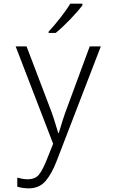

<svg xmlns="http://www.w3.org/2000/svg" viewBox="-20 -787 640 1055"><path d="M286 -606Q324 -637 367 -682Q410 -727 433 -758V-767H366Q348 -736 313 -691Q278 -646 247 -613V-606ZM292 96 534 -532H473L353 -207Q335 -160 324 -124.5Q313 -89 303 -56H300Q288 -96 277.5 -129.5Q267 -163 252 -201L126 -532H66L272 3L238 88Q215 146 194.5 172Q174 198 132 198Q117 198 103 195.5Q89 193 75 189V239Q108 248 137 248Q196 248 230.5 207.5Q265 167 292 96Z"/></svg>

Font: Noto Sans Mono UI Light
Style: Regular
Weight: 300
Designer: Monotype Design team
Foundry: Monotype Imaging Inc.
Version: 1.000